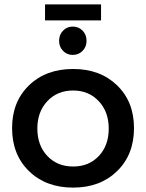

<svg xmlns="http://www.w3.org/2000/svg" viewBox="-20 -850 665 874"><path d="M185 -830H440V-757H185ZM311 -729Q338 -729 356 -710.5Q374 -692 374 -664Q374 -637 356 -618.5Q338 -600 311 -600Q285 -600 267 -618.5Q249 -637 249 -664Q249 -692 267 -710.5Q285 -729 311 -729ZM313 -536Q436 -536 513 -461.5Q590 -387 590 -267Q590 -146 513 -71Q436 4 313 4Q189 4 112 -71Q35 -146 35 -267Q35 -387 112 -461.5Q189 -536 313 -536ZM313 -438Q241 -438 195.5 -389.5Q150 -341 150 -265Q150 -188 195.5 -140Q241 -92 313 -92Q385 -92 430 -140Q475 -188 475 -265Q475 -341 429.5 -389.5Q384 -438 313 -438Z"/></svg>

Font: Montserrat-Arabic
Style: Regular
Weight: 400
Designer: Mohamed Gaber
Foundry: Kief Type Foundry
Version: Version 5.008;PS 005.008;hotconv 1.0.88;makeotf.lib2.5.64775